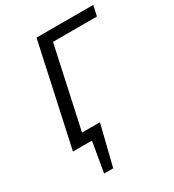

<svg xmlns="http://www.w3.org/2000/svg" viewBox="-202 -772 979 1081"><g transform="rotate(-30 287.5 -231.5)"><path d="M133 0 147 -67H278L229 0ZM153 195 198 -67H277L212 195ZM63 0 206 -658H289L146 0ZM230 -591 245 -658H575L560 -591Z"/></g></svg>

Font: Ysabeau Infant Medium
Style: Italic
Weight: 500
Italic angle: -12°
Designer: Christian Thalmann (Catharsis Fonts)
Version: Version 2.001;gftools[0.9.30]; featfreeze: ss01,ss02,lnum